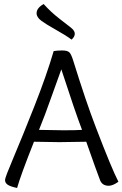

<svg xmlns="http://www.w3.org/2000/svg" viewBox="-20 -914 609 955"><path d="M197 -894Q234 -853 275 -821.5Q316 -790 334 -775.5Q352 -761 352 -746Q352 -731 336 -717Q308 -738 259.5 -765Q211 -792 186.5 -810Q162 -828 162 -848Q162 -874 197 -894ZM388 -268Q354 -357 285 -569Q276 -546 239 -441Q202 -336 174 -268Q252 -266 296 -266Q358 -266 388 -268ZM275 -207Q249 -207 149 -209Q82 -40 65 21Q32 14 18.5 5Q5 -4 5 -19Q5 -31 47.5 -131Q90 -231 151 -385.5Q212 -540 247 -660Q266 -663 289 -663Q314 -663 324 -654.5Q334 -646 345 -610Q408 -407 457 -280Q535 -76 569 -10Q541 10 521 10Q489 10 478 -17Q459 -66 409 -209Q297 -207 275 -207Z"/></svg>

Font: Overlock SC
Style: Regular
Weight: 400
Designer: Dario Muhafara
Foundry: Dario Manuel Muhafara
Version: Version 1.001